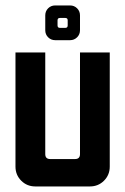

<svg xmlns="http://www.w3.org/2000/svg" viewBox="-20 -671 451 691"><path d="M215 -606.4H195.7Q187.1 -606.4 187.1 -597.9V-579.3Q187.1 -570.7 195.7 -570.7H215Q223.6 -570.7 223.6 -579.3V-597.9Q223.6 -606.4 215 -606.4ZM178.6 -651.4H232.1Q247.1 -651.4 257.5 -641.1Q267.9 -630.7 267.9 -615.7V-562.1Q267.9 -547.1 257.5 -536.8Q247.1 -526.4 232.1 -526.4H178.6Q163.6 -526.4 153.2 -536.8Q142.9 -547.1 142.9 -562.1V-615.7Q142.9 -630.7 153.2 -641.1Q163.6 -651.4 178.6 -651.4ZM35.7 -482.1H142.9V-116.4Q142.9 -98.6 160.7 -98.6H250Q267.9 -98.6 267.9 -116.4V-482.1H375V-71.4Q375 -41.4 354.3 -20.7Q333.6 0 303.6 0H107.1Q77.1 0 56.4 -20.7Q35.7 -41.4 35.7 -71.4Z"/></svg>

Font: Aire Exterior
Style: Regular
Weight: 400
Width: 4
Designer: Jayvee Enaguas (HarvettFox96)
Version: 20190503.02